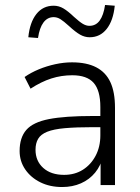

<svg xmlns="http://www.w3.org/2000/svg" viewBox="-20 -745 562 773"><path d="M230 8Q181 8 142.5 -11Q104 -30 81.5 -63Q59 -96 59 -137Q59 -191 86 -222Q113 -253 177 -265.5Q241 -278 353 -278H396V-233H354Q287 -233 241.5 -229Q196 -225 170 -214.5Q144 -204 133.5 -186Q123 -168 123 -142Q123 -97 154 -69Q185 -41 238 -41Q281 -41 313.5 -61.5Q346 -82 365 -118Q384 -154 384 -200V-314Q384 -381 357 -411.5Q330 -442 271 -442Q227 -442 186.5 -429Q146 -416 103 -388L79 -435Q105 -453 136.5 -466Q168 -479 202.5 -486.5Q237 -494 270 -494Q329 -494 367.5 -474Q406 -454 424.5 -414Q443 -374 443 -311V0H385V-117H395Q386 -78 363 -50Q340 -22 306 -7Q272 8 230 8ZM133 -592 94 -595Q100 -655 126.5 -688.5Q153 -722 196 -722Q217 -722 235.5 -711Q254 -700 278 -677Q300 -657 313.5 -649Q327 -641 340 -641Q366 -641 381.5 -662.5Q397 -684 403 -725L442 -722Q436 -662 409.5 -628.5Q383 -595 341 -595Q321 -595 302.5 -605.5Q284 -616 258 -640Q236 -660 223 -668Q210 -676 196 -676Q171 -676 155 -654.5Q139 -633 133 -592Z"/></svg>

Font: Nunito Sans 12pt Light
Style: Regular
Weight: 300
Designer: Vernon Adams
Foundry: Vernon Adams
Version: Version 3.101;gftools[0.9.27]